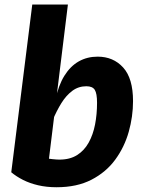

<svg xmlns="http://www.w3.org/2000/svg" viewBox="-20 -800 640 827"><path d="M223.5 6.5Q180.5 6.5 144.2 -2Q108 -10.5 79 -25.2Q50 -40 28.5 -58L137 -128Q149 -123.5 168 -120Q187 -116.5 206 -114.5Q225 -112.5 236 -112.5Q281 -112.5 312 -132Q343 -151.5 362 -185.8Q381 -220 389.5 -264Q398 -308 398 -357.5Q398 -397.5 388.2 -413Q378.5 -428.5 352 -428.5Q318 -428.5 291.5 -408.8Q265 -389 244.5 -356Q224 -323 207.5 -283.5L197 -320L218.5 -369Q231.5 -432 257.2 -473.5Q283 -515 319.2 -535.5Q355.5 -556 400.5 -556Q468 -556 510.5 -509.2Q553 -462.5 553 -364.5Q553 -298 534.5 -232.2Q516 -166.5 476.5 -112.5Q437 -58.5 374.2 -26Q311.5 6.5 223.5 6.5ZM28.5 -58 119 -780.5H272.5L239 -508L190 -109Z"/></svg>

Font: Spline Sans Mono
Style: Bold Italic
Weight: 700
Italic angle: -4°
Monospace: yes
Version: Version 1.004